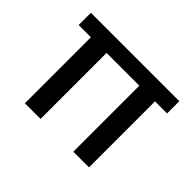

<svg xmlns="http://www.w3.org/2000/svg" viewBox="-110 -683 866 866"><g transform="rotate(45 323.0 -249.5)"><path d="M119 0V-421H41V-499H605V-421H528V0H428V-421H219V0Z"/></g></svg>

Font: DM Sans 20pt Medium
Style: Regular
Weight: 500
Version: Version 4.004;gftools[0.9.30]